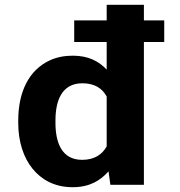

<svg xmlns="http://www.w3.org/2000/svg" viewBox="-20 -770 749 800"><path d="M283.7 -538C247.8 -538 215.7 -531.5 187.5 -518.5C100.6 -478.5 56 -387.3 56 -268V-258C56 -178.9 78.3 -112.4 116 -66.5C151.1 -23.7 204.4 10 282.6 10C354.1 10 398.6 -18.2 432.2 -56L439.9 0H579.6V-595H664.3V-685H579.6V-750H424.5V-685H289.2V-595H424.5V-480C392.5 -514 349.4 -538 283.7 -538ZM424.5 -368V-160C406.5 -127.3 374.6 -104 322.2 -104C235.8 -104 211.1 -178.5 211.1 -258V-268C211.1 -347.8 235.7 -423 323.3 -423C375.7 -423 406.5 -400.7 424.5 -368Z"/></svg>

Font: Asimov
Style: Wid
Weight: 500
Designer: Google
Version: Version 2.000980; 2014